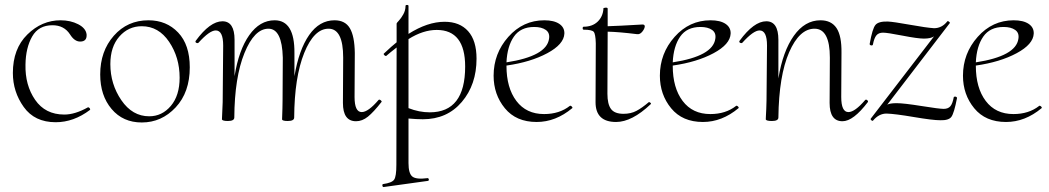

<svg xmlns="http://www.w3.org/2000/svg" viewBox="-20 -481 4241 776"><path d="M205 13Q120 13 76 -48.5Q32 -110 32 -186Q32 -284 90.5 -341.5Q149 -399 225 -399Q265 -399 296 -383Q327 -367 330 -342Q332 -313 304 -313Q281 -313 263 -342Q239 -379 192 -379Q136 -379 110 -333.5Q84 -288 83 -220Q81 -137 122 -77.5Q163 -18 240 -18Q283 -18 335 -47Q336 -48 339 -46.5Q342 -45 343.5 -42Q345 -39 344 -37Q278 13 205 13Z M553 14Q477 14 431 -40.5Q385 -95 385 -180Q385 -274 440 -336.5Q495 -399 580 -399Q653 -399 700 -349.5Q747 -300 747 -209Q747 -108 690 -47Q633 14 553 14ZM583 -11Q635 -11 670.5 -53Q706 -95 706 -167Q706 -249 663.5 -312Q621 -375 553 -375Q499 -375 462.5 -333.5Q426 -292 426 -222Q426 -141 470.5 -76Q515 -11 583 -11Z M1510 -77Q1513 -80 1518.5 -76Q1524 -72 1522 -69Q1490 -28 1467 -9.5Q1444 9 1419 9Q1366 9 1366 -65L1367 -248Q1367 -365 1308 -365Q1249 -365 1209.5 -267Q1170 -169 1169 -6Q1169 8 1143 8Q1122 8 1120 2Q1120 1 1120.5 -12Q1121 -25 1121.5 -43Q1122 -61 1122 -74L1123 -248Q1120 -365 1065 -365Q1008 -365 968 -266.5Q928 -168 927 -6Q927 8 901 8Q880 8 877 2L880 -68L882 -297Q882 -358 852 -358Q827 -358 782 -308Q780 -306 776 -307Q772 -308 770.5 -310.5Q769 -313 771 -316Q829 -395 879 -395Q928 -395 928 -320V-173Q945 -279 987.5 -339Q1030 -399 1090 -399Q1171 -399 1170 -267V-173Q1188 -280 1229.5 -339.5Q1271 -399 1332 -399Q1375 -399 1394 -367Q1413 -335 1414 -267L1413 -89Q1413 -28 1442 -28Q1468 -28 1510 -77Z M1689 1Q1664 1 1631 -2V178Q1631 220 1646.5 232.5Q1662 245 1708 239Q1711 238 1713 243Q1714 249 1710 250L1530 275Q1528 275 1526.5 272.5Q1525 270 1525.5 266.5Q1526 263 1528 263Q1564 258 1573 245Q1582 232 1582 185L1583 -289Q1575 -283 1559.5 -270.5Q1544 -258 1541 -255Q1539 -254 1536 -256Q1533 -258 1531.5 -260.5Q1530 -263 1531 -264Q1565 -296 1583 -310V-386Q1583 -388 1592 -397.5Q1601 -407 1610 -423Q1619 -439 1619 -457Q1619 -461 1625 -461Q1631 -461 1631 -457V-344Q1708 -393 1777 -393Q1838 -393 1872 -355Q1906 -317 1906 -244Q1906 -139 1846.5 -69Q1787 1 1689 1ZM1745 -360Q1690 -360 1631 -323V-44Q1674 -27 1717 -27Q1860 -27 1860 -212Q1860 -360 1745 -360Z M2283 -53Q2286 -55 2290.5 -51Q2295 -47 2293 -44Q2226 12 2149 12Q2066 12 2020.5 -43.5Q1975 -99 1975 -175Q1975 -265 2034.5 -332Q2094 -399 2180 -399Q2219 -399 2240.5 -384.5Q2262 -370 2261 -345Q2259 -302 2192 -266Q2125 -230 2027 -216V-215Q2027 -126 2067 -73Q2107 -20 2179 -20Q2241 -20 2283 -53ZM2139 -372Q2084 -372 2057 -333Q2030 -294 2027 -229Q2189 -254 2199 -324Q2203 -348 2186 -360Q2169 -372 2139 -372Z M2602 -68Q2603 -69 2606 -67.5Q2609 -66 2610.5 -64Q2612 -62 2610 -60Q2534 12 2470 12Q2387 12 2387 -68L2388 -306Q2387 -344 2379.5 -352.5Q2372 -361 2339 -361Q2335 -361 2335 -367Q2335 -373 2339 -373Q2374 -373 2395.5 -393.5Q2417 -414 2419 -447Q2418 -449 2422 -449Q2434 -452 2436 -447V-375Q2475 -376 2577 -382Q2586 -382 2586 -374Q2585 -364 2575.5 -352.5Q2566 -341 2554 -343Q2482 -352 2436 -353L2435 -102Q2435 -60 2449.5 -40.5Q2464 -21 2500 -21Q2530 -21 2552.5 -33Q2575 -45 2602 -68Z M2955 -53Q2958 -55 2962.5 -51Q2967 -47 2965 -44Q2898 12 2821 12Q2738 12 2692.5 -43.5Q2647 -99 2647 -175Q2647 -265 2706.5 -332Q2766 -399 2852 -399Q2891 -399 2912.5 -384.5Q2934 -370 2933 -345Q2931 -302 2864 -266Q2797 -230 2699 -216V-215Q2699 -126 2739 -73Q2779 -20 2851 -20Q2913 -20 2955 -53ZM2811 -372Q2756 -372 2729 -333Q2702 -294 2699 -229Q2861 -254 2871 -324Q2875 -348 2858 -360Q2841 -372 2811 -372Z M3477 -77Q3479 -79 3482 -78Q3485 -77 3487 -74Q3489 -71 3488 -69Q3429 9 3385 9Q3333 9 3333 -65L3334 -248Q3334 -365 3272 -365Q3211 -365 3169.5 -270Q3128 -175 3126 -6Q3126 8 3100 8Q3078 8 3075 2Q3075 1 3075.5 -11Q3076 -23 3077 -41Q3078 -59 3078 -74L3080 -297Q3080 -358 3050 -358Q3025 -358 2980 -308Q2978 -306 2974 -307Q2970 -308 2968.5 -310.5Q2967 -313 2969 -316Q3027 -395 3077 -395Q3126 -395 3126 -320V-164Q3144 -274 3188.5 -336.5Q3233 -399 3296 -399Q3340 -399 3361 -367.5Q3382 -336 3381 -267L3380 -89Q3380 -28 3409 -28Q3435 -28 3477 -77Z M3835 -89Q3836 -90 3839.5 -90.5Q3843 -91 3845.5 -89Q3848 -87 3848 -85Q3836 -23 3825 -8.5Q3814 6 3780 5Q3750 5 3673.5 -8Q3597 -21 3563 -22Q3532 -22 3508 7Q3507 8 3504 6.5Q3501 5 3499.5 2.5Q3498 0 3499 -1L3755 -334Q3742 -325 3714 -325Q3689 -325 3627.5 -337Q3566 -349 3549 -349Q3531 -349 3522 -338Q3513 -327 3508 -301Q3508 -298 3504 -297.5Q3500 -297 3497 -299Q3494 -301 3495 -304Q3506 -366 3518.5 -380.5Q3531 -395 3568 -394Q3591 -393 3657.5 -381Q3724 -369 3755 -367Q3787 -367 3809 -395Q3811 -397 3815.5 -393.5Q3820 -390 3819 -388L3566 -58Q3577 -64 3604 -64Q3633 -64 3704.5 -52.5Q3776 -41 3794 -41Q3812 -41 3821 -51.5Q3830 -62 3835 -89Z M4180 -53Q4183 -55 4187.5 -51Q4192 -47 4190 -44Q4123 12 4046 12Q3963 12 3917.5 -43.5Q3872 -99 3872 -175Q3872 -265 3931.5 -332Q3991 -399 4077 -399Q4116 -399 4137.5 -384.5Q4159 -370 4158 -345Q4156 -302 4089 -266Q4022 -230 3924 -216V-215Q3924 -126 3964 -73Q4004 -20 4076 -20Q4138 -20 4180 -53ZM4036 -372Q3981 -372 3954 -333Q3927 -294 3924 -229Q4086 -254 4096 -324Q4100 -348 4083 -360Q4066 -372 4036 -372Z"/></svg>

Font: Cormorant Upright Light
Style: Regular
Weight: 300
Designer: Christian Thalmann (Catharsis Fonts)
Foundry: Catharsis Fonts
Version: Version 3.302;PS 003.302;hotconv 1.0.88;makeotf.lib2.5.64775